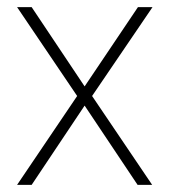

<svg xmlns="http://www.w3.org/2000/svg" viewBox="-20 -520 477 540"><path d="M28 -500H69L218 -277L368 -500H409L239 -250L408 0H367L218 -223L69 0H28L197 -250Z"/></svg>

Font: Titillium Web[RUS by Daymarius]
Style: Regular
Weight: 200
Designer: Cyrillization by Daymarius
Foundry: Cyrillization by Daymarius
Version: Version 1.002 September 11, 2018